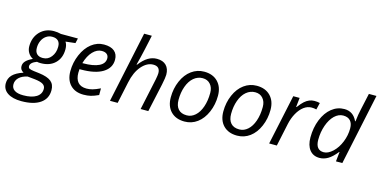

<svg xmlns="http://www.w3.org/2000/svg" viewBox="-152 -1250 3908 1980"><g transform="rotate(15 1801.5 -260.0)"><path d="M441.9 -394Q441.9 -300.8 385 -245.4Q328.1 -189.9 232.9 -189.9Q206.5 -189.9 191.9 -193.8Q124 -168.5 124 -129.9Q124 -111.3 138.2 -104.2Q152.3 -97.2 187 -92.8L244.1 -85.9Q333 -74.7 372.6 -42.7Q412.1 -10.7 412.1 51.8Q412.1 141.6 340.8 190.9Q269.5 240.2 140.1 240.2Q45.4 240.2 -8.3 204.1Q-62 168 -62 103Q-62 50.8 -26.4 13.4Q9.3 -23.9 86.9 -49.8Q48.8 -69.8 48.8 -108.9Q48.8 -141.1 72.5 -165.5Q96.2 -189.9 143.1 -211.9Q111.3 -228 92.3 -258.8Q73.2 -289.6 73.2 -329.1Q73.2 -423.3 131.3 -484.4Q189.9 -544.9 280.8 -544.9Q317.9 -544.9 356 -535.2H537.1L524.9 -482.9L421.9 -471.2Q441.9 -440.9 441.9 -394ZM240.2 -247.1Q293.5 -247.1 328.1 -291.5Q362.8 -335.9 362.8 -398.4Q362.8 -399.9 362.8 -401.9Q362.8 -441.9 341.3 -462.9Q319.8 -483.9 279.8 -483.9Q278.3 -483.9 276.4 -483.9Q241.7 -483.9 212.9 -463.6Q184.1 -443.4 168.5 -408.9Q152.8 -374.5 152.8 -334.5Q152.8 -333.5 152.8 -332Q152.8 -291 174.6 -269Q196.3 -247.1 235.8 -247.1Q238.3 -247.1 240.2 -247.1ZM143.1 176.8Q232.4 176.8 282.2 145.8Q332 114.7 332 58.1Q332 27.3 305.2 10Q278.3 -7.3 215.8 -14.2L138.2 -22Q80.1 -9.8 48.6 20.8Q17.1 51.3 17.1 92.5Q17.1 133.8 49.3 155.3Q81.5 176.8 143.1 176.8Z M741.2 9.8Q651.4 9.8 600.1 -43.7Q548.8 -97.2 548.8 -189.5Q548.8 -281.7 585.2 -366.5Q621.6 -451.2 681.6 -498Q741.7 -544.9 814.7 -544.9Q887.7 -544.9 925.8 -512.9Q963.9 -481 963.9 -421.9Q963.9 -334 882.8 -283.9Q801.8 -233.9 650.9 -233.9H634.8L632.8 -194.8Q632.8 -129.4 663.3 -94.2Q693.8 -59.1 755.9 -59.1Q786.6 -59.1 818.8 -67.9Q851.1 -76.7 899.9 -100.1V-28.8Q851.6 -6.3 817.6 1.7Q783.7 9.8 741.2 9.8ZM652.8 -301.8Q764.2 -301.8 823.5 -330.8Q882.8 -359.9 882.8 -415Q882.8 -442.4 864.3 -458.7Q845.7 -475.1 809.1 -475.1Q758.8 -475.1 714.4 -429.2Q670.4 -382.8 647 -301.8Z M1431.2 -403.8Q1431.2 -476.1 1359.4 -476.1Q1292 -476.1 1234.9 -410.4Q1177.7 -344.7 1154.3 -231L1105 0H1022.9L1184.1 -759.8H1266.1Q1260.7 -734.9 1250 -684.1Q1239.3 -633.3 1232.4 -603.5Q1214.8 -523.4 1190.9 -432.1H1196.3Q1241.2 -490.7 1285.9 -517.3Q1330.6 -543.9 1380.4 -543.9Q1444.3 -543.9 1479.2 -508.8Q1514.2 -473.6 1514.2 -409.2Q1514.2 -379.9 1497.8 -301Q1481.4 -222.2 1432.1 0H1350.1L1422.4 -337.9Q1431.2 -383.8 1431.2 -403.8Z M1885.3 -542Q1978 -542 2031.7 -486.8Q2085.4 -431.6 2085.4 -337.9Q2085.4 -244.1 2050.3 -162.6Q2015.1 -81.1 1955.1 -36.6Q1895 7.8 1819.3 7.8Q1726.1 7.8 1672.6 -47.1Q1619.1 -102.1 1619.1 -197Q1619.1 -292 1654.5 -373Q1689.9 -454.1 1750.5 -498Q1811 -542 1885.3 -542ZM1969.7 -438Q1939.5 -473.1 1887 -473.1Q1834.5 -473.1 1791.5 -437Q1749.5 -400.9 1726.3 -336.4Q1703.1 -272 1703.1 -193.8Q1703.1 -129.4 1734.1 -94.7Q1765.1 -60.1 1823.2 -60.1Q1825.2 -60.1 1827.1 -60.1Q1874.5 -60.1 1914.8 -95.7Q1955.1 -131.3 1977.8 -197Q2000.5 -262.7 2000.5 -343.8Q2000.5 -345.2 2000.5 -347.2Q2000.5 -403.3 1969.7 -438Z M2446.3 -542Q2539.1 -542 2592.8 -486.8Q2646.5 -431.6 2646.5 -337.9Q2646.5 -244.1 2611.3 -162.6Q2576.2 -81.1 2516.1 -36.6Q2456.1 7.8 2380.4 7.8Q2287.1 7.8 2233.6 -47.1Q2180.2 -102.1 2180.2 -197Q2180.2 -292 2215.6 -373Q2251 -454.1 2311.5 -498Q2372.1 -542 2446.3 -542ZM2530.8 -438Q2500.5 -473.1 2448 -473.1Q2395.5 -473.1 2352.5 -437Q2310.5 -400.9 2287.4 -336.4Q2264.2 -272 2264.2 -193.8Q2264.2 -129.4 2295.2 -94.7Q2326.2 -60.1 2384.3 -60.1Q2386.2 -60.1 2388.2 -60.1Q2435.5 -60.1 2475.8 -95.7Q2516.1 -131.3 2538.8 -197Q2561.5 -262.7 2561.5 -343.8Q2561.5 -345.2 2561.5 -347.2Q2561.5 -403.3 2530.8 -438Z M3060.5 -544.9Q3093.3 -544.9 3119.1 -538.1L3101.6 -464.8Q3076.7 -471.2 3050.3 -471.2Q3005.9 -471.2 2967 -441.9Q2928.2 -412.6 2899.2 -360.6Q2870.1 -308.6 2856.4 -245.1L2804.2 0H2722.2L2836.4 -535.2H2904.3L2893.6 -436H2898.4Q2934.1 -482.9 2956.5 -502.4Q3004.4 -544.9 3060.5 -544.9Z M3261.2 9.8Q3193.4 9.8 3155.3 -38.1Q3117.2 -85.9 3117.2 -170.9Q3117.2 -275.4 3152.1 -361.8Q3187 -448.2 3246.8 -496.1Q3306.6 -543.9 3381.3 -543.9Q3476.1 -543.9 3518.6 -451.2H3523.4Q3531.7 -527.3 3545.4 -585L3583.5 -759.8H3664.6L3503.4 0H3435.5L3446.3 -102.1H3442.4Q3393.6 -41 3350.3 -15.6Q3307.1 9.8 3261.2 9.8ZM3288.6 -58.1Q3334 -58.1 3383.3 -103.5Q3432.1 -149.4 3460.7 -220.7Q3489.3 -292 3489.3 -365.2Q3489.3 -419.4 3462.9 -447.8Q3436.5 -476.1 3387 -476.1Q3337.4 -476.1 3294.4 -435.5Q3252 -394.5 3226.6 -322.5Q3201.2 -250.5 3201.2 -168.9Q3201.2 -58.1 3288.6 -58.1Z"/></g></svg>

Font: Open Sans Hebrew
Style: Italic
Weight: 400
Italic angle: -12°
Foundry: Ascender Corporation, Yanek Iontef
Version: Version 2.001;PS 002.001;hotconv 1.0.70;makeotf.lib2.5.58329